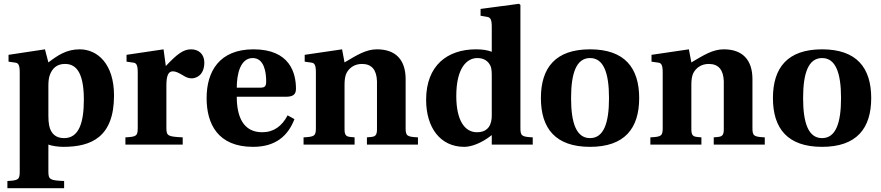

<svg xmlns="http://www.w3.org/2000/svg" viewBox="-20 -762 4645 1012"><path d="M19 192V230H318V192C245 189 235 185 235 143V0C252 7 287 12 314 12C462 12 581 -40 581 -259C581 -425 494 -502 400 -502C330 -502 284 -470 235 -433L217 -502L25 -473V-437L60 -432C76 -430 84 -421 84 -381V143C84 185 76 189 19 192ZM235 -152V-310C235 -331 237 -351 242 -365C255 -402 280 -425 322 -425C369 -425 422 -399 422 -237C422 -113 395 -34 318 -34C274 -34 248 -57 239 -101C236 -116 235 -133 235 -152Z M641 0H943V-38C866 -42 857 -45 857 -87V-311C857 -363 867 -386 891 -386C907 -386 922 -378 944 -365C957 -357 971 -349 990 -349C1010 -349 1030 -360 1041 -375C1052 -390 1057 -410 1057 -432C1057 -475 1029 -502 987 -502C945 -502 912 -475 854 -414L842 -502L647 -473V-437L682 -432C698 -430 706 -421 706 -381V-87C706 -45 698 -41 641 -38Z M1069 -245C1069 -109 1128 12 1314 12C1433 12 1498 -46 1532 -134L1496 -154C1466 -97 1423 -65 1362 -65C1262 -65 1228 -147 1228 -252H1486C1522 -252 1540 -262 1540 -294C1540 -376 1509 -502 1316 -502C1136 -502 1069 -385 1069 -245ZM1228 -300C1228 -372 1247 -456 1312 -456C1373 -456 1383 -380 1383 -333C1383 -306 1375 -300 1352 -300Z M1580 0H1849V-38L1828 -40C1807 -42 1796 -47 1796 -80V-317C1796 -339 1799 -362 1806 -376C1819 -402 1846 -425 1888 -425C1939 -425 1965 -394 1967 -334V-80C1967 -47 1956 -42 1935 -40L1914 -38V0H2183V-38C2126 -41 2118 -45 2118 -87V-348C2117 -442 2070 -502 1967 -502C1909 -502 1862 -472 1796 -433L1783 -502L1586 -473V-437L1621 -432C1637 -430 1645 -421 1645 -381V-87C1645 -45 1637 -41 1580 -38Z M2226 -236C2226 -90 2300 12 2427 12C2464 12 2518 -7 2572 -50V0H2788V-38C2731 -41 2723 -45 2723 -87V-736L2716 -742L2513 -715V-679L2548 -673C2564 -670 2572 -661 2572 -621V-489C2550 -498 2522 -502 2488 -502C2413 -502 2347 -480 2301 -437C2254 -393 2226 -326 2226 -236ZM2385 -256C2385 -403 2440 -456 2496 -456C2534 -456 2554 -437 2564 -417C2572 -402 2572 -379 2572 -358V-152C2572 -112 2558 -65 2494 -65C2429 -65 2385 -128 2385 -256Z M2831 -245C2831 -85 2908 12 3090 12C3272 12 3349 -85 3349 -245C3349 -405 3272 -502 3090 -502C2908 -502 2831 -405 2831 -245ZM2990 -245C2990 -379 3019 -456 3090 -456C3161 -456 3190 -379 3190 -245C3190 -111 3161 -34 3090 -34C3019 -34 2990 -111 2990 -245Z M3408 0H3677V-38L3656 -40C3635 -42 3624 -47 3624 -80V-317C3624 -339 3627 -362 3634 -376C3647 -402 3674 -425 3716 -425C3767 -425 3793 -394 3795 -334V-80C3795 -47 3784 -42 3763 -40L3742 -38V0H4011V-38C3954 -41 3946 -45 3946 -87V-348C3945 -442 3898 -502 3795 -502C3737 -502 3690 -472 3624 -433L3611 -502L3414 -473V-437L3449 -432C3465 -430 3473 -421 3473 -381V-87C3473 -45 3465 -41 3408 -38Z M4054 -245C4054 -85 4131 12 4313 12C4495 12 4572 -85 4572 -245C4572 -405 4495 -502 4313 -502C4131 -502 4054 -405 4054 -245ZM4213 -245C4213 -379 4242 -456 4313 -456C4384 -456 4413 -379 4413 -245C4413 -111 4384 -34 4313 -34C4242 -34 4213 -111 4213 -245Z"/></svg>

Font: Heuristica
Style: Bold
Weight: 700
Version: Version 1.0.1